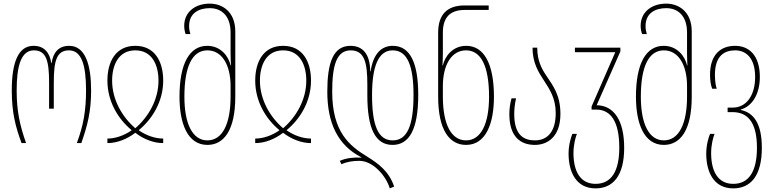

<svg xmlns="http://www.w3.org/2000/svg" viewBox="-20 -790 4266 1060"><path d="M99 0H124C90 -96 72 -175 72 -291C72 -425 96 -512 167 -512C236 -512 251 -453 251 -334V-190H277V-334C277 -453 292 -512 361 -512C431 -512 455 -429 455 -291C455 -178 440 -95 404 0H429C463 -98 483 -173 483 -291C483 -432 451 -537 362 -537C301 -537 273 -497 265 -442H263C255 -497 226 -537 165 -537C82 -537 45 -448 45 -291C45 -170 65 -92 99 0Z M573 0C624 0 679 -20 727 -57C775 -20 830 0 881 0V-25C838 -25 789 -41 747 -70V-72C822 -134 881 -231 881 -345C881 -450 835 -537 727 -537C619 -537 573 -450 573 -345C573 -231 631 -134 706 -72V-70C664 -41 616 -25 573 -25ZM727 -82C655 -144 599 -239 599 -345C599 -429 633 -512 727 -512C821 -512 855 -429 855 -345C855 -239 799 -144 727 -82Z M1125 10C1216 10 1279 -71 1279 -256V-616C1279 -727 1206 -770 1138 -770C1057 -770 997 -723 997 -648C997 -630 1000 -615 1005 -602H1031C1027 -615 1024 -629 1024 -646C1024 -720 1081 -745 1138 -745C1205 -745 1253 -700 1253 -611V-497C1253 -475 1254 -454 1255 -429H1253C1242 -479 1199 -537 1124 -537C1027 -537 971 -440 971 -256C971 -111 1014 10 1125 10ZM1125 -15C1043 -15 998 -106 998 -256C998 -424 1042 -512 1125 -512C1205 -512 1253 -432 1253 -315V-257C1253 -104 1207 -15 1125 -15Z M1389 0C1440 0 1495 -20 1543 -57C1591 -20 1646 0 1697 0V-25C1654 -25 1605 -41 1563 -70V-72C1638 -134 1697 -231 1697 -345C1697 -450 1651 -537 1543 -537C1435 -537 1389 -450 1389 -345C1389 -231 1447 -134 1522 -72V-70C1480 -41 1432 -25 1389 -25ZM1543 -82C1471 -144 1415 -239 1415 -345C1415 -429 1449 -512 1543 -512C1637 -512 1671 -429 1671 -345C1671 -239 1615 -144 1543 -82Z M2132 250 2156 240C2128 157 2071 114 2006 74C1910 15 1814 -60 1814 -284C1814 -429 1838 -512 1916 -512C1993 -512 2008 -443 2008 -324V-264C2008 -77 2054 10 2147 10C2240 10 2289 -77 2289 -266C2289 -444 2244 -537 2148 -537C2090 -537 2041 -498 2026 -396H2024C2023 -490 1984 -537 1915 -537C1818 -537 1787 -441 1787 -284C1787 -112 1844 12 1976 79V80C1930 78 1890 83 1856 98L1865 117C1894 103 1929 98 1964 98C2038 98 2110 178 2132 250ZM2148 -15C2069 -15 2034 -94 2034 -265C2034 -424 2069 -512 2148 -512C2230 -512 2263 -424 2263 -266C2263 -94 2227 -15 2148 -15Z M2553 10C2664 10 2707 -111 2707 -256C2707 -440 2651 -537 2554 -537C2479 -537 2436 -479 2425 -429H2423C2424 -454 2425 -475 2425 -497V-610C2425 -691 2462 -735 2545 -735H2678V-760H2545C2448 -760 2399 -709 2399 -610V-256C2399 -71 2462 10 2553 10ZM2553 -15C2471 -15 2425 -104 2425 -257V-315C2425 -432 2473 -512 2553 -512C2636 -512 2680 -424 2680 -256C2680 -106 2635 -15 2553 -15Z M2933 10C3001 10 3074 -33 3074 -161C3074 -264 3034 -316 2997 -371C2969 -412 2946 -457 2946 -527H2920C2920 -443 2952 -393 2984 -344C3016 -295 3048 -246 3048 -166C3048 -60 3000 -15 2933 -15C2874 -15 2819 -42 2819 -160C2819 -192 2823 -220 2829 -247H2804C2796 -218 2792 -189 2792 -160C2792 -39 2850 10 2933 10Z M3268 250C3364 250 3426 181 3426 26C3426 -127 3368 -208 3274 -209L3405 -506V-527H3154V-502H3377L3246 -202V-185H3272C3353 -185 3399 -117 3399 25C3399 156 3355 225 3268 225C3189 225 3147 164 3146 58C3146 7 3157 -30 3165 -51H3140C3133 -34 3119 8 3119 58C3119 159 3160 250 3268 250Z M3645 10C3736 10 3799 -71 3799 -256V-616C3799 -727 3726 -770 3658 -770C3577 -770 3517 -723 3517 -648C3517 -630 3520 -615 3525 -602H3551C3547 -615 3544 -629 3544 -646C3544 -720 3601 -745 3658 -745C3725 -745 3773 -700 3773 -611V-497C3773 -475 3774 -454 3775 -429H3773C3762 -479 3719 -537 3644 -537C3547 -537 3491 -440 3491 -256C3491 -111 3534 10 3645 10ZM3645 -15C3563 -15 3518 -106 3518 -256C3518 -424 3562 -512 3645 -512C3725 -512 3773 -432 3773 -315V-257C3773 -104 3727 -15 3645 -15Z M4028 250C4124 250 4186 181 4186 26C4186 -105 4143 -168 4069 -183V-185C4136 -204 4175 -275 4175 -365C4175 -488 4112 -537 4039 -537C3958 -537 3900 -488 3900 -377C3900 -348 3904 -319 3912 -300H3937C3931 -317 3927 -345 3927 -377C3927 -485 3982 -512 4039 -512C4100 -512 4149 -468 4149 -365C4149 -260 4098 -196 4026 -196H3997V-171H4024C4099 -171 4159 -126 4159 25C4159 156 4115 225 4028 225C3949 225 3907 164 3906 58C3906 7 3917 -30 3925 -51H3900C3893 -34 3879 8 3879 58C3879 159 3920 250 4028 250Z"/></svg>

Font: Noto Sans Georgian ExtraCondensed Thin
Style: Regular
Weight: 100
Width: 2
Designer: Monotype Design Team, Akaki Razmadze
Foundry: Google LLC
Version: Version 2.005